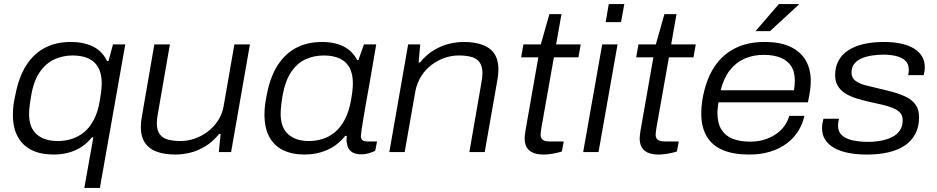

<svg xmlns="http://www.w3.org/2000/svg" viewBox="-20 -743 4576 938"><path d="M392 175 436 -72H429Q406 -43 376 -24Q346 -5 312 3.5Q278 12 242 12Q179 12 134.5 -10Q90 -32 66.5 -75.5Q43 -119 43 -183Q43 -207 46 -230.5Q49 -254 55 -279Q72 -368 109 -425Q146 -482 200.5 -510Q255 -538 325 -538Q389 -538 434.5 -515.5Q480 -493 503 -445H510L532 -526H592L468 175ZM263 -54Q297 -54 329.5 -64Q362 -74 390 -96.5Q418 -119 438.5 -158Q459 -197 468 -254Q472 -275 473.5 -289Q475 -303 476 -314.5Q477 -326 477 -335Q477 -382 460.5 -412.5Q444 -443 412 -457.5Q380 -472 335 -472Q287 -472 245.5 -453Q204 -434 174 -390.5Q144 -347 132 -274Q128 -251 126 -235.5Q124 -220 123 -209Q122 -198 122 -188Q122 -119 159.5 -86.5Q197 -54 263 -54Z M837 12Q785 12 747 -1.5Q709 -15 688.5 -45Q668 -75 668 -123Q668 -136 669.5 -150Q671 -164 674 -179L734 -526H810L751 -186Q749 -174 747.5 -163Q746 -152 746 -142Q746 -106 761 -86.5Q776 -67 802.5 -60.5Q829 -54 862 -54Q896 -54 930 -65.5Q964 -77 993.5 -99Q1023 -121 1044.5 -153Q1066 -185 1073 -227L1125 -526H1201L1109 0H1049L1058 -89H1051Q1019 -50 982.5 -28Q946 -6 909 3Q872 12 837 12Z M1469 12Q1406 12 1362 -10Q1318 -32 1295 -75.5Q1272 -119 1272 -184Q1272 -207 1275 -230.5Q1278 -254 1283 -279Q1300 -368 1337 -425Q1374 -482 1428.5 -510Q1483 -538 1553 -538Q1594 -538 1627 -528.5Q1660 -519 1684.5 -499.5Q1709 -480 1725 -450H1731L1758 -526H1818L1798 -409Q1792 -373 1784.5 -331Q1777 -289 1769.5 -247Q1762 -205 1756 -169Q1750 -133 1746.5 -108.5Q1743 -84 1743 -78Q1743 -65 1750.5 -58.5Q1758 -52 1773 -52H1822L1813 -6Q1802 -1 1784 5Q1766 11 1744 11Q1713 11 1695.5 -3Q1678 -17 1675 -42Q1673 -50 1673 -59Q1673 -68 1674 -78L1667 -80Q1630 -33 1578.5 -10.5Q1527 12 1469 12ZM1489 -54Q1523 -54 1555.5 -64Q1588 -74 1616 -97Q1644 -120 1664.5 -159Q1685 -198 1695 -254Q1699 -275 1700.5 -289Q1702 -303 1703 -314.5Q1704 -326 1704 -335Q1704 -382 1687.5 -412.5Q1671 -443 1639 -457.5Q1607 -472 1562 -472Q1513 -472 1472 -453Q1431 -434 1402 -390.5Q1373 -347 1360 -274Q1356 -251 1354.5 -235.5Q1353 -220 1352 -209Q1351 -198 1351 -188Q1351 -120 1388 -87Q1425 -54 1489 -54Z M1882 0 1974 -526H2033L2025 -438H2032Q2064 -477 2100.5 -498.5Q2137 -520 2174 -529Q2211 -538 2246 -538Q2298 -538 2336 -524.5Q2374 -511 2394.5 -481.5Q2415 -452 2415 -403Q2415 -391 2413.5 -376.5Q2412 -362 2409 -347L2348 0H2273L2332 -340Q2334 -352 2335.5 -363.5Q2337 -375 2337 -384Q2337 -421 2322 -440Q2307 -459 2281 -465.5Q2255 -472 2221 -472Q2187 -472 2153 -460.5Q2119 -449 2089 -426.5Q2059 -404 2038 -371Q2017 -338 2009 -296L1957 0Z M2636 12Q2603 12 2582.5 2.5Q2562 -7 2552.5 -24.5Q2543 -42 2543 -68Q2543 -76 2544.5 -85.5Q2546 -95 2547 -104L2610 -463H2526L2537 -526H2622L2664 -674H2723L2697 -526H2817L2806 -463H2686L2625 -119Q2624 -110 2622.5 -101Q2621 -92 2621 -86Q2621 -69 2631 -60.5Q2641 -52 2666 -52H2734L2725 -3Q2713 1 2697 4.5Q2681 8 2665 10Q2649 12 2636 12Z M2939 -635 2954 -723H3030L3014 -635ZM2829 0 2922 -526H2997L2904 0Z M3198 12Q3165 12 3144.5 2.5Q3124 -7 3114.5 -24.5Q3105 -42 3105 -68Q3105 -76 3106.5 -85.5Q3108 -95 3109 -104L3172 -463H3088L3099 -526H3184L3226 -674H3285L3259 -526H3379L3368 -463H3248L3187 -119Q3186 -110 3184.5 -101Q3183 -92 3183 -86Q3183 -69 3193 -60.5Q3203 -52 3228 -52H3296L3287 -3Q3275 1 3259 4.5Q3243 8 3227 10Q3211 12 3198 12Z M3639 12Q3563 12 3511 -10Q3459 -32 3432.5 -77Q3406 -122 3406 -189Q3406 -220 3410.5 -249.5Q3415 -279 3422 -305Q3441 -378 3479.5 -430Q3518 -482 3577 -510Q3636 -538 3715 -538Q3793 -538 3842.5 -514Q3892 -490 3916.5 -447.5Q3941 -405 3941 -347Q3941 -329 3938 -305Q3935 -281 3927 -243H3490Q3488 -228 3486.5 -215.5Q3485 -203 3485 -191Q3485 -141 3504.5 -110Q3524 -79 3559.5 -65Q3595 -51 3645 -51Q3682 -51 3713 -60.5Q3744 -70 3769 -86.5Q3794 -103 3811 -126Q3828 -149 3836 -177H3910Q3901 -137 3879.5 -102.5Q3858 -68 3824 -42.5Q3790 -17 3744 -2.5Q3698 12 3639 12ZM3501 -302H3859Q3861 -315 3862 -326.5Q3863 -338 3863 -349Q3863 -395 3843.5 -422.5Q3824 -450 3790 -462.5Q3756 -475 3711 -475Q3659 -475 3616.5 -456Q3574 -437 3544.5 -398.5Q3515 -360 3501 -302ZM3671 -591 3785 -723H3882V-720L3742 -591Z M4216 12Q4165 12 4124.5 4Q4084 -4 4055 -20.5Q4026 -37 4011 -61Q3996 -85 3996 -117Q3996 -128 3998 -140Q4000 -152 4003 -163H4079Q4077 -156 4075.5 -146.5Q4074 -137 4074 -130Q4074 -99 4094 -81.5Q4114 -64 4147 -57Q4180 -50 4221 -50Q4255 -50 4285.5 -56Q4316 -62 4339.5 -74Q4363 -86 4376.5 -106.5Q4390 -127 4390 -156Q4390 -178 4377.5 -192Q4365 -206 4343 -215Q4321 -224 4292 -231Q4263 -238 4229 -245Q4193 -253 4162 -263Q4131 -273 4108.5 -287.5Q4086 -302 4073 -323.5Q4060 -345 4060 -376Q4060 -415 4076 -445.5Q4092 -476 4123 -496.5Q4154 -517 4198 -527.5Q4242 -538 4298 -538Q4344 -538 4381.5 -530Q4419 -522 4445 -506Q4471 -490 4484.5 -467.5Q4498 -445 4498 -415Q4498 -405 4496.5 -395.5Q4495 -386 4493 -376H4417Q4418 -383 4419 -389Q4420 -395 4420 -401Q4420 -431 4402.5 -447Q4385 -463 4357 -469.5Q4329 -476 4296 -476Q4269 -476 4241.5 -472Q4214 -468 4191 -458.5Q4168 -449 4154 -432Q4140 -415 4140 -389Q4140 -363 4159 -348.5Q4178 -334 4209.5 -326Q4241 -318 4276 -310Q4311 -302 4345 -292.5Q4379 -283 4407.5 -269Q4436 -255 4453 -231.5Q4470 -208 4470 -170Q4470 -124 4452 -89.5Q4434 -55 4401 -32.5Q4368 -10 4321 1Q4274 12 4216 12Z"/></svg>

Font: Archivo SemiExpanded Light
Style: Italic
Weight: 300
Width: 6
Italic angle: -10°
Designer: Hector Gatti
Foundry: Omnibus-Type
Version: Version 2.001